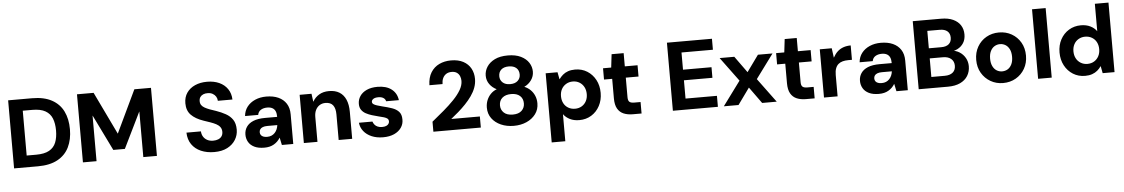

<svg xmlns="http://www.w3.org/2000/svg" viewBox="-40 -1233 11519 1967"><g transform="rotate(-5 5719.0 -250.0)"><path d="M61 0V-700H307Q429 -700 509 -656.5Q589 -613 627.5 -534.5Q666 -456 666 -350Q666 -245 627.5 -166Q589 -87 509 -43.5Q429 0 307 0ZM201 -120H299Q384 -120 433 -147.5Q482 -175 502.5 -226.5Q523 -278 523 -350Q523 -422 502.5 -473.5Q482 -525 433 -553Q384 -581 299 -581H201Z M769 0V-700H940L1150 -263H1151L1359 -700H1530V0H1390V-468H1389L1209 -100H1090L910 -468H909V0Z M2119 12Q2043 12 1983 -14Q1923 -40 1888.5 -90Q1854 -140 1852 -211H2001Q2002 -181 2016.5 -157Q2031 -133 2057 -119Q2083 -105 2118 -105Q2148 -105 2171 -114.5Q2194 -124 2206.5 -142.5Q2219 -161 2219 -187Q2219 -216 2204.5 -236Q2190 -256 2164.5 -269.5Q2139 -283 2106 -294.5Q2073 -306 2037 -318Q1955 -346 1911 -391Q1867 -436 1867 -511Q1867 -574 1898 -619Q1929 -664 1983 -688Q2037 -712 2107 -712Q2178 -712 2232 -687.5Q2286 -663 2317.5 -617Q2349 -571 2351 -508H2201Q2200 -532 2188 -551.5Q2176 -571 2154.5 -583Q2133 -595 2105 -595Q2079 -596 2058.5 -587.5Q2038 -579 2026.5 -562.5Q2015 -546 2015 -520Q2015 -496 2026.5 -479.5Q2038 -463 2059.5 -451Q2081 -439 2110 -428Q2139 -417 2174 -406Q2226 -388 2270.5 -363.5Q2315 -339 2341.5 -300Q2368 -261 2368 -197Q2368 -141 2339 -93.5Q2310 -46 2255 -17Q2200 12 2119 12Z M2634 12Q2572 12 2531.5 -8Q2491 -28 2471.5 -62Q2452 -96 2452 -137Q2452 -182 2475.5 -217Q2499 -252 2546.5 -271.5Q2594 -291 2668 -291H2792Q2792 -327 2782 -349.5Q2772 -372 2751 -383.5Q2730 -395 2698 -395Q2660 -395 2633 -378.5Q2606 -362 2600 -328H2465Q2470 -383 2501 -423Q2532 -463 2583 -485.5Q2634 -508 2698 -508Q2770 -508 2822 -484.5Q2874 -461 2903 -416Q2932 -371 2932 -305V0H2815L2799 -76H2798Q2786 -56 2770 -40Q2754 -24 2733.5 -12Q2713 0 2688.5 6Q2664 12 2634 12ZM2672 -96Q2698 -96 2717.5 -104.5Q2737 -113 2751.5 -128.5Q2766 -144 2774.5 -164Q2783 -184 2786 -207H2684Q2655 -207 2636 -199.5Q2617 -192 2608.5 -179Q2600 -166 2600 -150Q2600 -132 2609 -120Q2618 -108 2634 -102Q2650 -96 2672 -96Z M3041 0V-496H3163L3174 -414H3175Q3199 -457 3241.5 -482.5Q3284 -508 3344 -508Q3407 -508 3450 -481.5Q3493 -455 3515.5 -403.5Q3538 -352 3538 -277V0H3399V-264Q3399 -325 3374.5 -357.5Q3350 -390 3296 -390Q3263 -390 3237 -374Q3211 -358 3196 -328Q3181 -298 3181 -256V0Z M3856 12Q3789 12 3738 -10Q3687 -32 3656.5 -70.5Q3626 -109 3621 -158H3760Q3765 -141 3777 -126Q3789 -111 3808.5 -102.5Q3828 -94 3854 -94Q3880 -94 3896.5 -101Q3913 -108 3921 -120Q3929 -132 3929 -144Q3929 -164 3917 -174Q3905 -184 3882 -191Q3859 -198 3828 -205Q3795 -213 3761 -223.5Q3727 -234 3699 -249Q3671 -264 3654 -288.5Q3637 -313 3637 -350Q3637 -394 3661 -430Q3685 -466 3731 -487Q3777 -508 3842 -508Q3932 -508 3986 -466.5Q4040 -425 4049 -353H3918Q3913 -376 3893 -388.5Q3873 -401 3842 -401Q3808 -401 3790 -389Q3772 -377 3772 -359Q3772 -345 3785 -335.5Q3798 -326 3821 -319Q3844 -312 3874 -304Q3929 -291 3972.5 -276Q4016 -261 4042 -233Q4068 -205 4068 -153Q4069 -106 4043 -68.5Q4017 -31 3969.5 -9.5Q3922 12 3856 12Z M4373 0V-103Q4436 -154 4495.5 -204.5Q4555 -255 4602.5 -304.5Q4650 -354 4677.5 -401.5Q4705 -449 4705 -494Q4705 -520 4695.5 -543Q4686 -566 4665.5 -580Q4645 -594 4612 -594Q4578 -594 4555 -578.5Q4532 -563 4520.5 -537Q4509 -511 4509 -478H4374Q4376 -557 4408.5 -609Q4441 -661 4495 -686.5Q4549 -712 4616 -712Q4691 -712 4742 -684.5Q4793 -657 4819 -609.5Q4845 -562 4845 -502Q4845 -456 4829 -412.5Q4813 -369 4784 -328Q4755 -287 4719 -249.5Q4683 -212 4644 -178Q4605 -144 4567 -114H4861V0Z M5200 12Q5127 12 5068 -14Q5009 -40 4974.5 -87Q4940 -134 4940 -197Q4940 -239 4954.5 -274.5Q4969 -310 4995 -336.5Q5021 -363 5057 -377Q5012 -399 4984.5 -437.5Q4957 -476 4957 -525Q4957 -574 4984.5 -616.5Q5012 -659 5065.5 -685.5Q5119 -712 5200 -712Q5280 -712 5334 -685.5Q5388 -659 5415 -616.5Q5442 -574 5442 -525Q5442 -477 5414 -437.5Q5386 -398 5341 -377Q5378 -362 5404.5 -335.5Q5431 -309 5445.5 -274Q5460 -239 5460 -197Q5460 -134 5425 -87Q5390 -40 5331.5 -14Q5273 12 5200 12ZM5200 -104Q5260 -104 5291 -134Q5322 -164 5322 -209Q5322 -258 5290 -286.5Q5258 -315 5200 -315Q5142 -315 5109 -286.5Q5076 -258 5076 -209Q5076 -164 5107.5 -134Q5139 -104 5200 -104ZM5200 -417Q5250 -417 5277.5 -442.5Q5305 -468 5305 -507Q5305 -550 5277.5 -574.5Q5250 -599 5200 -599Q5150 -599 5122.5 -574.5Q5095 -550 5095 -507Q5095 -468 5122.5 -442.5Q5150 -417 5200 -417Z M5571 215V-496H5693L5707 -423H5708Q5725 -447 5747.5 -466.5Q5770 -486 5801.5 -497Q5833 -508 5874 -508Q5944 -508 5998 -474Q6052 -440 6083.5 -381.5Q6115 -323 6115 -247Q6115 -173 6083.5 -114Q6052 -55 5997.5 -21.5Q5943 12 5873 12Q5818 12 5777 -8.5Q5736 -29 5711 -63V215ZM5840 -108Q5879 -108 5909 -126Q5939 -144 5955.5 -175.5Q5972 -207 5972 -247Q5972 -288 5955.5 -319.5Q5939 -351 5909 -369.5Q5879 -388 5840 -388Q5801 -388 5770.5 -369.5Q5740 -351 5723.5 -320Q5707 -289 5707 -248Q5707 -207 5723.5 -175.5Q5740 -144 5770.5 -126Q5801 -108 5840 -108Z M6424 0Q6371 0 6330.5 -17Q6290 -34 6267.5 -73Q6245 -112 6245 -179V-380H6161V-496H6245L6261 -632H6385V-496H6516V-380H6385V-178Q6385 -144 6399.5 -131Q6414 -118 6449 -118H6514V0Z M6836 0V-700H7299V-587H6976V-410H7269V-301H6976V-113H7299V0Z M7360 0 7543 -248 7360 -496H7511L7632 -328H7633L7754 -496H7904L7721 -248L7904 0H7754L7633 -168H7632L7511 0Z M8204 0Q8151 0 8110.5 -17Q8070 -34 8047.5 -73Q8025 -112 8025 -179V-380H7941V-496H8025L8041 -632H8165V-496H8296V-380H8165V-178Q8165 -144 8179.5 -131Q8194 -118 8229 -118H8294V0Z M8390 0V-496H8513L8526 -399H8527Q8547 -436 8573 -460Q8599 -484 8633.5 -496Q8668 -508 8709 -508V-360H8671Q8639 -360 8613 -353Q8587 -346 8568.5 -330Q8550 -314 8540 -287Q8530 -260 8530 -220V0Z M8954 12Q8892 12 8851.5 -8Q8811 -28 8791.5 -62Q8772 -96 8772 -137Q8772 -182 8795.5 -217Q8819 -252 8866.5 -271.5Q8914 -291 8988 -291H9112Q9112 -327 9102 -349.5Q9092 -372 9071 -383.5Q9050 -395 9018 -395Q8980 -395 8953 -378.5Q8926 -362 8920 -328H8785Q8790 -383 8821 -423Q8852 -463 8903 -485.5Q8954 -508 9018 -508Q9090 -508 9142 -484.5Q9194 -461 9223 -416Q9252 -371 9252 -305V0H9135L9119 -76H9118Q9106 -56 9090 -40Q9074 -24 9053.5 -12Q9033 0 9008.5 6Q8984 12 8954 12ZM8992 -96Q9018 -96 9037.5 -104.5Q9057 -113 9071.5 -128.5Q9086 -144 9094.5 -164Q9103 -184 9106 -207H9004Q8975 -207 8956 -199.5Q8937 -192 8928.5 -179Q8920 -166 8920 -150Q8920 -132 8929 -120Q8938 -108 8954 -102Q8970 -96 8992 -96Z M9364 0V-700H9655Q9728 -700 9778 -677Q9828 -654 9854 -613.5Q9880 -573 9880 -519Q9880 -467 9857 -431Q9834 -395 9796 -375.5Q9758 -356 9714 -353L9730 -364Q9778 -362 9815.5 -338Q9853 -314 9874.5 -275.5Q9896 -237 9896 -191Q9896 -135 9869 -91.5Q9842 -48 9790.5 -24Q9739 0 9665 0ZM9504 -114H9642Q9695 -114 9724.5 -138.5Q9754 -163 9754 -208Q9754 -253 9723.5 -279Q9693 -305 9640 -305H9504ZM9504 -409H9632Q9683 -409 9710 -432.5Q9737 -456 9737 -499Q9737 -541 9710 -564.5Q9683 -588 9631 -588H9504Z M10232 12Q10161 12 10103 -21.5Q10045 -55 10011 -113.5Q9977 -172 9977 -248Q9977 -324 10011 -383Q10045 -442 10103 -475Q10161 -508 10233 -508Q10305 -508 10363 -475Q10421 -442 10455 -383.5Q10489 -325 10489 -248Q10489 -172 10455 -113.5Q10421 -55 10363 -21.5Q10305 12 10232 12ZM10232 -108Q10264 -108 10289.5 -123.5Q10315 -139 10330.5 -170.5Q10346 -202 10346 -248Q10346 -295 10330.5 -326Q10315 -357 10289.5 -372.5Q10264 -388 10233 -388Q10203 -388 10177 -372.5Q10151 -357 10135.5 -325.5Q10120 -294 10120 -248Q10120 -202 10135.5 -170.5Q10151 -139 10176.5 -123.5Q10202 -108 10232 -108Z M10592 0V-715H10732V0Z M11075 12Q11006 12 10951.5 -22Q10897 -56 10865.5 -115Q10834 -174 10834 -249Q10834 -324 10865.5 -382.5Q10897 -441 10952 -474.5Q11007 -508 11076 -508Q11131 -508 11172.5 -487.5Q11214 -467 11238 -433V-715H11378V0H11256L11242 -73H11241Q11225 -49 11202 -29.5Q11179 -10 11147.5 1Q11116 12 11075 12ZM11109 -108Q11149 -108 11179 -126.5Q11209 -145 11225.5 -176.5Q11242 -208 11242 -248Q11242 -289 11225.5 -320.5Q11209 -352 11178.5 -370Q11148 -388 11109 -388Q11071 -388 11040.5 -370Q11010 -352 10993.5 -320.5Q10977 -289 10977 -249Q10977 -208 10993.5 -176.5Q11010 -145 11040.5 -126.5Q11071 -108 11109 -108Z"/></g></svg>

Font: DM Sans 28pt ExtraBold
Style: Regular
Weight: 800
Version: Version 4.004;gftools[0.9.30]